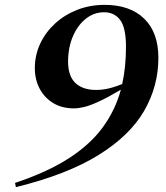

<svg xmlns="http://www.w3.org/2000/svg" viewBox="-20 -747 682 791"><path d="M45.5 24 42 6.5Q174.5 -37.5 263 -94.5Q351.5 -151.5 403.2 -222.2Q455 -293 478 -377.5Q422 -344.5 385.8 -328Q349.5 -311.5 326 -306Q302.5 -300.5 285 -300.5Q235 -300.5 199 -322.5Q163 -344.5 143.2 -382Q123.5 -419.5 123.5 -466.5Q123.5 -519.5 145.5 -566.8Q167.5 -614 206.8 -650Q246 -686 298.2 -706.5Q350.5 -727 411 -727Q515.5 -727 574 -670.2Q632.5 -613.5 632.5 -508.5Q632.5 -392 573.8 -290.2Q515 -188.5 385.8 -108.2Q256.5 -28 45.5 24ZM375.5 -376.5Q424 -376 483.5 -401Q491.5 -437 495.2 -475.2Q499 -513.5 499 -554.5Q499 -633 475 -664.8Q451 -696.5 409 -696.5Q367 -696.5 333.2 -669.5Q299.5 -642.5 280 -596.5Q260.5 -550.5 260.5 -493Q260.5 -433.5 290.8 -405Q321 -376.5 375.5 -376.5Z"/></svg>

Font: Newsreader 72pt SemiBold
Style: Italic
Weight: 600
Italic angle: -17°
Designer: Hugues Gentile
Foundry: Production Type
Version: Version 1.003; ttfautohint (v1.8.3)